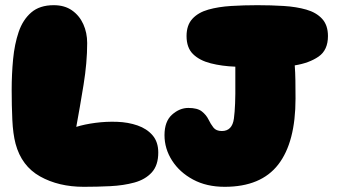

<svg xmlns="http://www.w3.org/2000/svg" viewBox="-20 -720 1309 740"><path d="M303 0Q206 0 134.5 -40Q63 -80 40 -166Q30 -204 27.5 -258.5Q25 -313 25 -374Q25 -434 30.5 -492Q36 -550 52 -597Q68 -644 100.5 -672Q133 -700 187 -700Q229 -700 257.5 -680Q286 -660 301 -627Q316 -594 316 -554Q316 -479 302 -393Q288 -307 274 -231Q306 -241 347.5 -246.5Q389 -252 431.5 -250.5Q474 -249 510 -236.5Q546 -224 568 -198.5Q590 -173 590 -132Q590 -83 565 -55.5Q540 -28 498 -16.5Q456 -5 405 -2.5Q354 0 303 0ZM846 0Q776 0 724 -28Q672 -56 643 -101.5Q614 -147 614 -199Q614 -252 643 -278Q672 -304 706 -304Q741 -304 758 -290.5Q775 -277 783.5 -259.5Q792 -242 802.5 -228.5Q813 -215 835 -215Q875 -215 881.5 -263Q888 -311 887 -402Q887 -436 887 -463Q835 -465 792 -476Q749 -487 724 -511.5Q699 -536 699 -581Q699 -623 721.5 -647.5Q744 -672 783 -683Q822 -694 871 -697Q920 -700 972 -700Q1025 -700 1073.5 -697Q1122 -694 1160.5 -683Q1199 -672 1221.5 -647.5Q1244 -623 1244 -581Q1244 -527 1208 -502Q1172 -477 1116 -468Q1118 -442 1118.5 -410Q1119 -378 1119 -340Q1119 -172 1052.5 -86Q986 0 846 0Z"/></svg>

Font: Cherry Bomb One
Style: Regular
Weight: 400
Designer: satsuyako
Foundry: satsuyako
Version: Version 4.100; ttfautohint (v1.8.3)